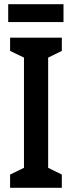

<svg xmlns="http://www.w3.org/2000/svg" viewBox="-20 -893 343 913"><path d="M274 0H28V-63L94 -95V-619L28 -651V-714H274V-651L209 -619V-95L274 -63ZM282 -873V-788H19V-873Z"/></svg>

Font: Noto Sans Gurmukhi ExtraCondensed SemiBold
Style: Regular
Weight: 600
Width: 2
Designer: Jelle Bosma - Monotype Design Team
Foundry: Monotype Imaging Inc.
Version: Version 2.004; ttfautohint (v1.8.4.7-5d5b)